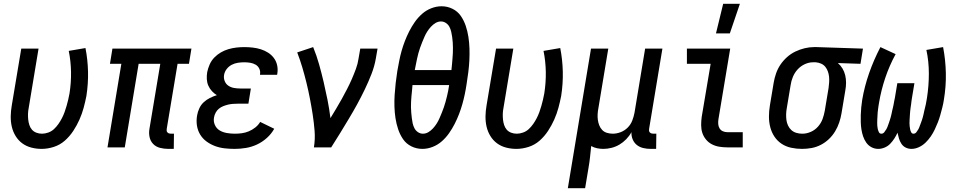

<svg xmlns="http://www.w3.org/2000/svg" viewBox="-20 -776 5040 1011"><path d="M199 8Q171 8 144.5 1Q118 -6 97 -21.5Q76 -37 62 -60Q48 -83 42 -109.5Q36 -136 36.5 -164Q37 -192 42 -221L92 -520H183L131 -207Q128 -192 127.5 -177Q127 -162 128.5 -147Q130 -132 134.5 -118Q139 -104 148 -93.5Q157 -83 171 -77.5Q185 -72 201 -72Q217 -72 234 -78Q251 -84 264 -96Q277 -108 287.5 -123Q298 -138 306 -153.5Q314 -169 320 -185.5Q326 -202 330.5 -218Q335 -234 339 -250.5Q343 -267 346 -284Q355 -341 354 -397.5Q353 -454 342 -508L430 -523Q442 -462 443.5 -399Q445 -336 435 -271Q429 -240 420.5 -208.5Q412 -177 398.5 -146.5Q385 -116 366 -87Q347 -58 321.5 -35.5Q296 -13 263.5 -2.5Q231 8 199 8Z M866 8Q844 8 822.5 2.5Q801 -3 786.5 -18Q772 -33 767.5 -54.5Q763 -76 767 -98L824 -440H710L637 0H546L619 -440H559L572 -520H988L975 -440H915L858 -98Q857 -93 857.5 -88Q858 -83 861.5 -79Q865 -75 870 -73.5Q875 -72 880 -72H896L895 8Z M1216 8Q1189 8 1162.5 5Q1136 2 1112 -7Q1088 -16 1067.5 -31Q1047 -46 1034 -67.5Q1021 -89 1017 -115Q1013 -141 1018 -169Q1021 -187 1029.5 -205.5Q1038 -224 1052.5 -237.5Q1067 -251 1085 -260Q1103 -269 1122 -275Q1108 -283 1096 -296Q1084 -309 1077 -325Q1070 -341 1069 -359Q1068 -377 1071 -396Q1075 -416 1084 -436.5Q1093 -457 1108.5 -473Q1124 -489 1143 -500Q1162 -511 1182.5 -517Q1203 -523 1224 -525.5Q1245 -528 1266 -528Q1288 -528 1310.5 -525.5Q1333 -523 1353.5 -516.5Q1374 -510 1392 -498.5Q1410 -487 1422.5 -470Q1435 -453 1439.5 -431.5Q1444 -410 1440 -387L1439 -382H1349V-384Q1352 -400 1345.5 -414Q1339 -428 1326 -435.5Q1313 -443 1297.5 -445.5Q1282 -448 1266 -448Q1250 -448 1233 -445.5Q1216 -443 1200.5 -435Q1185 -427 1174 -413Q1163 -399 1160 -382Q1157 -365 1163 -349.5Q1169 -334 1182 -325Q1195 -316 1211.5 -313Q1228 -310 1245 -310H1301L1288 -230H1232Q1219 -230 1206 -229Q1193 -228 1180.5 -225Q1168 -222 1155.5 -217Q1143 -212 1132.5 -203.5Q1122 -195 1115.5 -182.5Q1109 -170 1107 -158Q1103 -137 1111.5 -118Q1120 -99 1137 -89Q1154 -79 1175 -75.5Q1196 -72 1217 -72Q1235 -72 1253.5 -74.5Q1272 -77 1290 -84.5Q1308 -92 1324 -104.5Q1340 -117 1350 -134L1424 -98Q1409 -71 1385 -49.5Q1361 -28 1333 -15Q1305 -2 1275 3Q1245 8 1216 8Z M1633 0Q1640 -44 1636.5 -87.5Q1633 -131 1626.5 -173Q1620 -215 1612 -256.5Q1604 -298 1594 -339Q1584 -380 1572 -420.5Q1560 -461 1545 -500L1629 -528Q1647 -484 1660 -438Q1673 -392 1684 -345Q1695 -298 1704.5 -250.5Q1714 -203 1720 -154Q1735 -179 1750.5 -204.5Q1766 -230 1780 -255.5Q1794 -281 1807.5 -307Q1821 -333 1832.5 -359.5Q1844 -386 1854 -413Q1864 -440 1868 -468L1877 -520H1968L1959 -468Q1952 -427 1936 -386Q1920 -345 1901 -305.5Q1882 -266 1861 -227.5Q1840 -189 1817 -151Q1794 -113 1771 -75Q1748 -37 1724 0Z M2204 8Q2173 8 2146 -5.5Q2119 -19 2102.5 -43Q2086 -67 2076.5 -95.5Q2067 -124 2062.5 -153.5Q2058 -183 2057 -214Q2056 -245 2058 -276Q2060 -307 2063.5 -338.5Q2067 -370 2072 -401Q2077 -428 2082 -454.5Q2087 -481 2094.5 -507.5Q2102 -534 2112 -560Q2122 -586 2135 -611.5Q2148 -637 2164.5 -660.5Q2181 -684 2202.5 -703Q2224 -722 2251 -732.5Q2278 -743 2305 -743Q2336 -743 2363 -729.5Q2390 -716 2406.5 -692Q2423 -668 2432.5 -639.5Q2442 -611 2446.5 -581.5Q2451 -552 2452 -521Q2453 -490 2451.5 -459Q2450 -428 2446 -396.5Q2442 -365 2437 -334Q2433 -307 2427.5 -280.5Q2422 -254 2414.5 -227.5Q2407 -201 2397 -175Q2387 -149 2374 -123.5Q2361 -98 2344.5 -74.5Q2328 -51 2306.5 -32Q2285 -13 2258 -2.5Q2231 8 2204 8ZM2357 -407Q2359 -422 2360 -436.5Q2361 -451 2362.5 -466Q2364 -481 2364.5 -495.5Q2365 -510 2365 -524Q2365 -538 2364 -552.5Q2363 -567 2361 -581Q2359 -595 2356 -608.5Q2353 -622 2346.5 -634.5Q2340 -647 2328 -655Q2316 -663 2302 -663Q2287 -663 2273.5 -655Q2260 -647 2249 -635Q2238 -623 2229.5 -609.5Q2221 -596 2215 -582Q2209 -568 2203 -553.5Q2197 -539 2192 -524.5Q2187 -510 2183 -495.5Q2179 -481 2176 -466.5Q2173 -452 2170 -437Q2167 -422 2164 -407ZM2207 -72Q2222 -72 2235.5 -80Q2249 -88 2260 -100Q2271 -112 2279.5 -125.5Q2288 -139 2294 -153Q2300 -167 2306 -181.5Q2312 -196 2317 -210.5Q2322 -225 2326 -239.5Q2330 -254 2333.5 -268.5Q2337 -283 2340 -298Q2343 -313 2345 -328H2152Q2151 -313 2149.5 -298.5Q2148 -284 2146.5 -269Q2145 -254 2144.5 -239.5Q2144 -225 2144 -211Q2144 -197 2145.5 -182.5Q2147 -168 2148.5 -154Q2150 -140 2153 -126.5Q2156 -113 2162.5 -100.5Q2169 -88 2181 -80Q2193 -72 2207 -72Z M2699 8Q2671 8 2644.5 1Q2618 -6 2597 -21.5Q2576 -37 2562 -60Q2548 -83 2542 -109.5Q2536 -136 2536.5 -164Q2537 -192 2542 -221L2592 -520H2683L2631 -207Q2628 -192 2627.5 -177Q2627 -162 2628.5 -147Q2630 -132 2634.5 -118Q2639 -104 2648 -93.5Q2657 -83 2671 -77.5Q2685 -72 2701 -72Q2717 -72 2734 -78Q2751 -84 2764 -96Q2777 -108 2787.5 -123Q2798 -138 2806 -153.5Q2814 -169 2820 -185.5Q2826 -202 2830.5 -218Q2835 -234 2839 -250.5Q2843 -267 2846 -284Q2855 -341 2854 -397.5Q2853 -454 2842 -508L2930 -523Q2942 -462 2943.5 -399Q2945 -336 2935 -271Q2929 -240 2920.5 -208.5Q2912 -177 2898.5 -146.5Q2885 -116 2866 -87Q2847 -58 2821.5 -35.5Q2796 -13 2763.5 -2.5Q2731 8 2699 8Z M2970 215 3092 -520H3183L3131 -207Q3128 -192 3127 -176Q3126 -160 3128 -145Q3130 -130 3135.5 -116Q3141 -102 3151 -91.5Q3161 -81 3176 -76.5Q3191 -72 3207 -72Q3227 -72 3248 -80Q3269 -88 3285 -104Q3301 -120 3309 -140.5Q3317 -161 3321 -182L3377 -520H3468L3398 -98Q3397 -93 3397.5 -88Q3398 -83 3401.5 -79Q3405 -75 3410 -73.5Q3415 -72 3420 -72H3436L3435 8H3406Q3386 8 3367 3.5Q3348 -1 3333.5 -12.5Q3319 -24 3311.5 -42Q3304 -60 3305 -80Q3294 -60 3277.5 -43Q3261 -26 3241.5 -14.5Q3222 -3 3200 2.5Q3178 8 3157 8Q3140 8 3123.5 4.5Q3107 1 3093 -7Q3090 21 3087 50Q3084 79 3079 107L3061 215Z M3810 0Q3788 0 3767 -3.5Q3746 -7 3728 -16.5Q3710 -26 3697 -42Q3684 -58 3678 -77Q3672 -96 3672 -118Q3672 -140 3675 -161L3722 -440H3597V-520H3825L3763 -148Q3761 -135 3762 -122.5Q3763 -110 3769 -100Q3775 -90 3786 -85Q3797 -80 3810 -80H3891V0ZM3750 -600 3788 -756H3876L3823 -600Z M4203 8Q4174 8 4146 2Q4118 -4 4095.5 -19Q4073 -34 4058 -56.5Q4043 -79 4036 -106Q4029 -133 4029 -162Q4029 -191 4034 -221L4054 -341Q4058 -365 4066.5 -389.5Q4075 -414 4089.5 -435.5Q4104 -457 4124 -475Q4144 -493 4168 -504.5Q4192 -516 4217 -522Q4242 -528 4266 -528H4281L4524 -520L4511 -440L4392 -444Q4406 -432 4416 -415.5Q4426 -399 4430.5 -380Q4435 -361 4435 -340.5Q4435 -320 4431 -299L4411 -179Q4407 -155 4399 -131Q4391 -107 4377.5 -84.5Q4364 -62 4344.5 -43.5Q4325 -25 4301.5 -13Q4278 -1 4253 3.5Q4228 8 4203 8ZM4205 -72Q4227 -72 4249 -81.5Q4271 -91 4287 -109Q4303 -127 4311 -148.5Q4319 -170 4323 -193L4343 -313Q4345 -328 4346 -343Q4347 -358 4345.5 -372.5Q4344 -387 4339 -400.5Q4334 -414 4325.5 -424.5Q4317 -435 4303.5 -441Q4290 -447 4275 -448H4261Q4239 -448 4217.5 -438Q4196 -428 4180 -410.5Q4164 -393 4155 -371Q4146 -349 4143 -327L4123 -207Q4120 -191 4119.5 -175Q4119 -159 4121 -144Q4123 -129 4129.5 -115Q4136 -101 4147 -91Q4158 -81 4173 -76.5Q4188 -72 4204 -72Z M4779 8Q4763 8 4749 1Q4735 -6 4726.5 -19Q4718 -32 4713.5 -47Q4709 -62 4706 -77Q4699 -62 4689.5 -47Q4680 -32 4667.5 -19Q4655 -6 4638 1Q4621 8 4605 8Q4585 8 4568.5 -1Q4552 -10 4541.5 -25Q4531 -40 4525 -57.5Q4519 -75 4516 -94Q4513 -113 4512.5 -132Q4512 -151 4512.5 -171Q4513 -191 4515 -210.5Q4517 -230 4520 -250Q4532 -321 4556.5 -391Q4581 -461 4616 -528L4696 -491Q4663 -430 4641.5 -366Q4620 -302 4609 -237Q4607 -228 4606 -219Q4605 -210 4603.5 -201Q4602 -192 4601.5 -183.5Q4601 -175 4600.5 -166Q4600 -157 4599.5 -148Q4599 -139 4599 -130.5Q4599 -122 4599.5 -113.5Q4600 -105 4602 -96.5Q4604 -88 4608 -80Q4612 -72 4621 -72Q4630 -72 4636 -79.5Q4642 -87 4646.5 -94.5Q4651 -102 4654 -110.5Q4657 -119 4660 -127Q4663 -135 4665.5 -143.5Q4668 -152 4670.5 -160Q4673 -168 4674.5 -176.5Q4676 -185 4678 -193.5Q4680 -202 4682 -210Q4684 -218 4685.5 -226.5Q4687 -235 4688.5 -243.5Q4690 -252 4692 -260L4705 -338H4795L4782 -260Q4780 -252 4779.5 -243.5Q4779 -235 4777.5 -226.5Q4776 -218 4775 -210Q4774 -202 4773 -193.5Q4772 -185 4771.5 -176.5Q4771 -168 4770.5 -160Q4770 -152 4769.5 -143.5Q4769 -135 4769 -127Q4769 -119 4770 -111Q4771 -103 4772.5 -95Q4774 -87 4778 -79.5Q4782 -72 4790 -72Q4799 -72 4805 -79.5Q4811 -87 4815.5 -95Q4820 -103 4822.5 -111Q4825 -119 4828.5 -127Q4832 -135 4834.5 -143.5Q4837 -152 4839.5 -160Q4842 -168 4843.5 -176.5Q4845 -185 4847 -193Q4849 -201 4851 -209.5Q4853 -218 4855 -226.5Q4857 -235 4858 -243Q4859 -251 4861 -260Q4871 -324 4871 -388.5Q4871 -453 4858 -513L4946 -528Q4959 -461 4960.5 -391Q4962 -321 4950 -250Q4947 -230 4942 -210.5Q4937 -191 4931.5 -171Q4926 -151 4918.5 -132Q4911 -113 4902 -94Q4893 -75 4881 -57.5Q4869 -40 4853.5 -25Q4838 -10 4818.5 -1Q4799 8 4779 8Z"/></svg>

Font: Iosevka Curly Medium
Style: Italic
Weight: 500
Italic angle: -9°
Monospace: yes
Designer: Belleve Invis
Foundry: Belleve Invis
Version: Version 22.1.2; ttfautohint (v1.8.4)